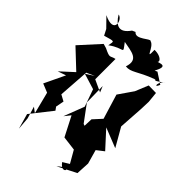

<svg xmlns="http://www.w3.org/2000/svg" viewBox="-244 -894 1010 1010"><g transform="rotate(45 261.5 -389.0)"><path d="M152 -766C110 -706 74 -724 42 -776C78 -772 100 -679 -1 -728L50 -676L67 -643C132 -662 125 -662 118 -623C191 -677 212 -637 167 -697C228 -685 287 -684 262 -610C304 -605 323 -635 415 -669C441 -675 394 -645 472 -696C435 -677 441 -625 459 -669L399 -708L385 -701C422 -771 381 -750 344 -738C388 -741 362 -780 307 -778C310 -696 296 -787 260 -796C252 -809 196 -741 170 -774ZM381 -17C426 46 453 -50 375 20L479 -33L483 -108L461 -186L501 -217L416 -310L527 -266L468 -369L477 -507L479 -563L473 -623L418 -624L388 -551L332 -470L374 -332L331 -285L328 -199L405 -207L383 -216L319 -239L251 -331L249 -451L263 -417L196 -448V-599C161 -592 175 -577 120 -604L96 -611L-4 -501L99 -404L27 -338L73 -354L18 -239L67 -219L98 -97L70 -118L90 -51L96 20L72 -65L165 -183L152 -201L161 -247L126 -266L138 -439L182 -459L137 -430L225 -403L259 -307L215 -192L242 -226L298 -117L378 -107L417 -39Z"/></g></svg>

Font: Charger Distortion
Style: 2
Weight: 400
Designer: Jasper
Foundry: Cannot Into Space Fonts
Version: Version 0.98